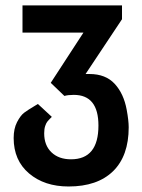

<svg xmlns="http://www.w3.org/2000/svg" viewBox="-20 -406 519 700"><path d="M141.1 80.1Q141.1 124 167.7 149.4Q194.3 174.8 238.8 174.8Q338.9 174.8 338.9 51.8Q338.9 -60.1 249 -60.1Q228 -60.1 214.8 -56.2L165 -104L284.2 -287.1H62V-386.2H424.8V-335.9L292 -136.2H306.2Q365.2 -136.2 398.2 -100.3Q431.2 -64.5 441.9 -5.9Q449.2 33.7 449.2 58.1Q449.2 162.6 392.1 218.3Q335 273.9 230 273.9Q142.1 273.9 85.9 226.3Q29.8 178.7 29.8 97.2Q29.8 63 42.2 39.1Q54.7 15.1 67.9 5.1Q81.1 -4.9 110.8 -22.5Q112.3 -23.4 113.3 -23.9Q114.3 -24.4 115.7 -25.4Q117.2 -26.4 118.2 -26.9L168.9 20Q156.7 32.2 152.6 37.4Q148.4 42.5 144.8 53.2Q141.1 64 141.1 80.1Z"/></svg>

Font: Miedinger*
Style: Bold
Weight: 700
Version: Version 001.000